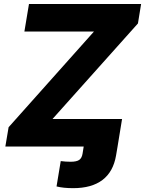

<svg xmlns="http://www.w3.org/2000/svg" viewBox="-20 -748 740 980"><path d="M268.6 203.6 290 74.2Q302.2 75.7 314.9 76.7Q327.6 77.6 340.3 77.6Q371.1 77.6 384.5 68.1Q397.9 58.6 401.4 36.1L407.2 0H580.1L572.3 45.9Q558.1 128.9 502.9 170.7Q447.8 212.4 353.5 212.4Q328.6 212.4 307.1 210.2Q285.6 208 268.6 203.6ZM7.3 0 23.9 -98.6 459.5 -586.9H104.5L127.9 -727.5H700.2L684.1 -628.4L248 -140.6H603L580.1 0Z"/></svg>

Font: Inter 16pt ExtraBold
Style: Italic
Weight: 800
Italic angle: -9.3988°
Version: Version 4.001;git-66647c0bb